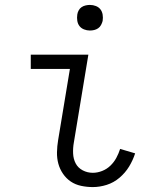

<svg xmlns="http://www.w3.org/2000/svg" viewBox="-20 -752 640 780"><path d="M357 8Q333 8 309.5 3Q286 -2 267.5 -14.5Q249 -27 236 -46Q223 -65 217 -87Q211 -109 211.5 -133.5Q212 -158 216 -182L264 -472H105V-530H339L280 -173Q276 -151 277 -128.5Q278 -106 287.5 -88Q297 -70 316 -60Q335 -50 357 -50Q376 -50 395 -57.5Q414 -65 428.5 -79Q443 -93 452.5 -110.5Q462 -128 468 -147L529 -129Q520 -101 504.5 -75.5Q489 -50 465.5 -30Q442 -10 413.5 -1Q385 8 357 8ZM345 -628Q333 -628 321.5 -632.5Q310 -637 303 -646Q296 -655 294 -667.5Q292 -680 294 -693Q295 -701 299.5 -709.5Q304 -718 311.5 -723Q319 -728 328 -730Q337 -732 345 -732Q358 -732 369.5 -727.5Q381 -723 388 -714Q395 -705 397 -692.5Q399 -680 397 -667Q395 -659 390.5 -650.5Q386 -642 378.5 -637Q371 -632 362.5 -630Q354 -628 345 -628Z"/></svg>

Font: Iosevka Curly Slab LtEx
Style: Italic
Weight: 300
Width: 7
Italic angle: -9°
Monospace: yes
Designer: Belleve Invis
Foundry: Belleve Invis
Version: Version 11.1.0; ttfautohint (v1.8.3)